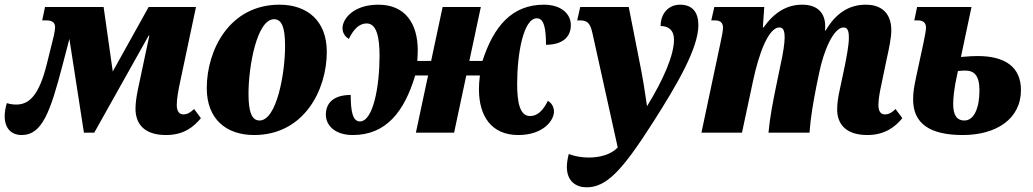

<svg xmlns="http://www.w3.org/2000/svg" viewBox="-49 -566 4408 819"><path d="M44 10C131 10 166 -90 218 -289L247 -400L309 0H353L585 -414H588L539 -183C534 -158 529 -129 529 -102C529 -45 559 10 659 10C737 10 778 -26 808 -62L779 -101C763 -86 750 -78 733 -78C715 -78 705 -93 705 -118C705 -143 711 -178 719 -215L787 -536H585L432 -261L393 -536H143L131 -479H150C174 -479 186 -469 186 -450C186 -442 184 -431 181 -415L151 -294C118 -161 77 -120 20 -120C7 -120 -6 -122 -20 -126C-26 -106 -29 -87 -29 -70C-29 -20 -2 10 44 10Z M1035 10C1247 10 1345 -181 1345 -345C1345 -479 1260 -546 1143 -546C931 -546 833 -354 833 -190C833 -57 917 10 1035 10ZM1058 -52C1025 -52 1011 -89 1011 -166C1011 -284 1047 -484 1120 -484C1153 -484 1167 -449 1167 -370C1167 -251 1131 -52 1058 -52Z M1456 10C1598 10 1676 -90 1722 -244H1777L1725 0H1888L1940 -244H1998C1995 -220 1994 -202 1994 -185C1994 -71 2047 10 2162 10C2268 10 2314 -52 2314 -90C2314 -114 2300 -129 2288 -136C2268 -95 2244 -71 2212 -71C2168 -71 2157 -130 2157 -209C2157 -338 2184 -488 2241 -488C2272 -488 2280 -443 2280 -375C2344 -375 2386 -403 2386 -459C2386 -506 2346 -546 2271 -546C2133 -546 2056 -451 2009 -306H1953L2002 -536H1839L1790 -306H1731C1732 -323 1733 -338 1733 -351C1733 -465 1680 -546 1565 -546C1458 -546 1412 -485 1412 -446C1412 -422 1427 -407 1439 -400C1459 -441 1483 -466 1515 -466C1558 -466 1570 -406 1570 -327C1570 -198 1543 -48 1486 -48C1455 -48 1447 -93 1447 -161C1382 -161 1341 -133 1341 -77C1341 -30 1381 10 1456 10Z M2453 233C2538 233 2605 162 2737 -45C2839 -205 2930 -360 2930 -459C2930 -513 2905 -546 2852 -546C2803 -546 2769 -509 2769 -455C2801 -455 2826 -439 2826 -396C2826 -332 2782 -228 2711 -113C2704 -164 2692 -238 2683 -282L2633 -536H2426L2413 -479H2426C2458 -479 2469 -465 2478 -425L2586 63C2558 93 2510 106 2463 106C2432 106 2404 101 2377 91C2372 112 2369 130 2369 146C2369 208 2409 233 2453 233Z M3651 10C3726 10 3771 -26 3800 -62L3771 -101C3756 -86 3743 -78 3725 -78C3707 -78 3698 -93 3698 -118C3698 -141 3703 -171 3711 -207L3733 -313C3744 -362 3753 -406 3753 -437C3753 -496 3724 -546 3644 -546C3572 -546 3516 -509 3473 -436H3470C3471 -441 3471 -448 3471 -454C3471 -507 3442 -546 3373 -546C3306 -546 3253 -512 3208 -449H3205L3211 -536H2998L2985 -479H3002C3026 -479 3035 -466 3035 -448C3035 -435 3031 -414 3024 -382L2943 0H3116L3163 -220C3188 -338 3229 -449 3276 -449C3296 -449 3298 -425 3298 -405C3298 -384 3292 -340 3280 -287L3262 -200C3249 -137 3235 -66 3229 0H3404C3409 -69 3421 -135 3434 -201L3445 -254C3464 -348 3506 -449 3550 -449C3570 -449 3572 -425 3572 -405C3572 -372 3561 -318 3555 -287L3533 -183C3527 -156 3522 -127 3522 -99C3522 -44 3552 10 3651 10Z M4058 10C4200 10 4306 -58 4306 -182C4306 -279 4240 -327 4121 -327C4105 -327 4083 -326 4050 -323L4095 -536H3863L3851 -479H3867C3892 -479 3901 -466 3901 -448C3901 -434 3895 -408 3890 -382L3859 -238C3851 -200 3846 -175 3846 -142C3846 -39 3917 10 4058 10ZM4065 -52C4030 -52 4017 -79 4017 -121C4017 -145 4019 -183 4037 -263C4048 -264 4057 -265 4068 -265C4105 -265 4129 -246 4129 -180C4129 -108 4107 -52 4065 -52Z"/></svg>

Font: Noto Serif Condensed Black
Style: Italic
Weight: 900
Width: 3
Italic angle: -12°
Designer: Monotype Design Team
Foundry: Monotype Imaging Inc.
Version: Version 2.013